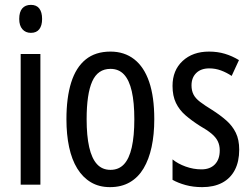

<svg xmlns="http://www.w3.org/2000/svg" viewBox="-20 -759 1035 789"><path d="M146 -537V0H65V-537ZM107 -739Q130 -739 141.5 -724Q153 -709 153 -681Q153 -654 141.5 -639Q130 -624 107 -624Q85 -624 72 -639Q59 -654 59 -681Q59 -710 71.5 -724.5Q84 -739 107 -739Z M614 -269Q614 -206 603 -155Q592 -104 570 -67Q548 -30 513.5 -10Q479 10 432 10Q387 10 353.5 -10Q320 -30 297.5 -66.5Q275 -103 264 -154.5Q253 -206 253 -269Q253 -358 272.5 -420Q292 -482 332 -514.5Q372 -547 434 -547Q491 -547 531.5 -515.5Q572 -484 593 -422.5Q614 -361 614 -269ZM336 -269Q336 -201 346.5 -154.5Q357 -108 378.5 -84.5Q400 -61 434 -61Q468 -61 489.5 -84Q511 -107 521.5 -153.5Q532 -200 532 -269Q532 -338 521.5 -384Q511 -430 489.5 -453Q468 -476 434 -476Q382 -476 359 -424.5Q336 -373 336 -269Z M963 -144Q963 -95 945 -60.5Q927 -26 893 -8Q859 10 811 10Q774 10 743 1.5Q712 -7 689 -20V-104Q711 -86 743 -74.5Q775 -63 808 -63Q843 -63 863 -83.5Q883 -104 883 -141Q883 -162 875 -178.5Q867 -195 849 -210Q831 -225 801 -242Q768 -263 742.5 -285Q717 -307 703 -336Q689 -365 689 -406Q689 -470 730.5 -508.5Q772 -547 839 -547Q874 -547 904 -538Q934 -529 962 -512L932 -447Q911 -461 888 -469.5Q865 -478 840 -478Q806 -478 786.5 -459Q767 -440 767 -408Q767 -387 775 -371Q783 -355 802 -340.5Q821 -326 852 -307Q885 -286 910 -264Q935 -242 949 -213.5Q963 -185 963 -144Z"/></svg>

Font: Noto Sans Devanagari ExtraCondensed
Style: Regular
Weight: 400
Width: 2
Designer: Jelle Bosma - Monotype Design Team
Foundry: Monotype Imaging Inc.
Version: Version 2.006